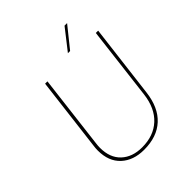

<svg xmlns="http://www.w3.org/2000/svg" viewBox="-236 -1014 1167 1167"><g transform="rotate(-45 347.5 -430.0)"><path d="M145 -230Q142 -209 142 -191Q142 -105 192 -58Q242 -11 326 -11Q425 -11 486.5 -68Q548 -125 561 -230L618 -702H638L580 -228Q566 -113 500.5 -52.5Q435 8 324 8Q232 8 176.5 -43.5Q121 -95 121 -188Q121 -207 124 -228L182 -702H202ZM430 -735H411L515 -868H537Z"/></g></svg>

Font: Josefin Sans Thin
Style: Italic
Weight: 200
Italic angle: -7°
Designer: Santiago Orozco
Foundry: Typemade
Version: Version 2.000